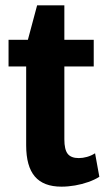

<svg xmlns="http://www.w3.org/2000/svg" viewBox="-20 -689 392 719"><path d="M210 10Q143 10 110.5 -28Q78 -66 78 -145V-516L119 -669H221V-167Q221 -129 233.5 -113Q246 -97 275 -97Q290 -97 306 -101.5Q322 -106 336 -115L352 -27Q335 -16 311 -7.5Q287 1 261 5.5Q235 10 210 10ZM12 -540H331V-440H12Z"/></svg>

Font: Pathway Extreme Condensed
Style: Bold
Weight: 700
Width: 3
Version: Version 1.001;gftools[0.9.26]